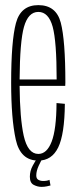

<svg xmlns="http://www.w3.org/2000/svg" viewBox="-20 -623 308 749"><path d="M129.5 3.5Q59.5 3.5 41.5 -78.5Q23.5 -160.5 23.5 -300Q23.5 -463 42.2 -533Q61 -603 129.5 -603Q199 -603 217 -534.8Q235 -466.5 235 -301Q235 -294.5 234.5 -288H56.5Q57.5 -161.5 72.5 -93.5Q88.5 -22.5 129.5 -22.5Q163 -22.5 181.5 -70.5Q200 -118.5 200.5 -221L233 -218Q232 -99 207 -47.8Q182 3.5 129.5 3.5ZM56.5 -313H201Q201 -461.5 185.5 -518.5Q169.5 -576.5 129.5 -576.5Q90 -576.5 73.5 -518Q57.5 -461.5 56.5 -313ZM142 106Q126.5 106 111.5 98.2Q96.5 90.5 96.5 66.5Q96.5 43.5 107.8 23Q119 2.5 122 0H142.5Q140.5 3 131 23.5Q121.5 44 121.5 61.5Q121.5 74 129.8 78.5Q138 83 148 83Q164.5 83 173 78.5L177 100.5Q173.5 101.5 163.2 103.8Q153 106 142 106Z"/></svg>

Font: Anybody Condensed ExtraLight
Style: Regular
Weight: 200
Width: 3
Designer: Tyler Finck
Foundry: Etcetera Type Company
Version: Version 1.010; ttfautohint (v1.8.3) -l 8 -r 50 -G 200 -x 14 